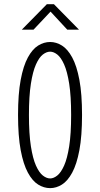

<svg xmlns="http://www.w3.org/2000/svg" viewBox="-20 -912 490 942"><path d="M226 11Q195.5 11 167.2 -6.5Q139 -24 116.8 -65Q94.5 -106 81.5 -175.2Q68.5 -244.5 68.5 -348Q68.5 -451 81.5 -520.2Q94.5 -589.5 116.8 -630.2Q139 -671 167.2 -688.5Q195.5 -706 226 -706Q256 -706 284 -688.5Q312 -671 334.2 -630.2Q356.5 -589.5 369.5 -520.2Q382.5 -451 382.5 -348Q382.5 -244.5 369.5 -175.2Q356.5 -106 334.2 -65Q312 -24 284 -6.5Q256 11 226 11ZM226 -36.5Q243 -36.5 261 -50.8Q279 -65 294.5 -99.5Q310 -134 319.5 -194.5Q329 -255 329 -348Q329 -440.5 319.5 -501Q310 -561.5 294.5 -596Q279 -630.5 261 -644.5Q243 -658.5 226 -658.5Q208.5 -658.5 190.2 -644.5Q172 -630.5 156.5 -596Q141 -561.5 131.5 -501Q122 -440.5 122 -348Q122 -255 131.5 -194.5Q141 -134 156.5 -99.5Q172 -65 190.2 -50.8Q208.5 -36.5 226 -36.5ZM87 -766.5 210 -891.5H244.5L367.5 -766.5H310L228 -855L144.5 -766.5Z"/></svg>

Font: Trispace Condensed ExtraLight
Style: Regular
Weight: 200
Width: 3
Designer: Tyler Finck
Foundry: Etcetera Type Company
Version: Version 1.210; ttfautohint (v1.8.3)